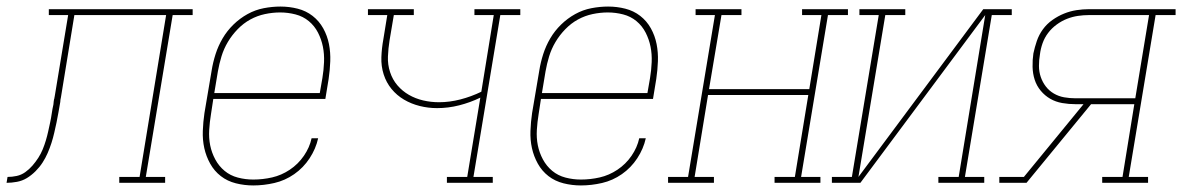

<svg xmlns="http://www.w3.org/2000/svg" viewBox="-76 -558 3608 586"><path d="M-56 0 -53 -18Q-39 -18 -25 -21Q-11 -24 1 -32.5Q13 -41 23 -52.5Q33 -64 41 -76.5Q49 -89 54.5 -102.5Q60 -116 64 -129.5Q68 -143 71 -156.5Q74 -170 77 -184Q80 -198 82 -212Q84 -226 87 -239Q87 -242 87.5 -244Q88 -246 88 -249L89 -255Q90 -257 90 -259Q90 -261 91 -264L132 -512H73V-530H512V-512H451L369 -18H428V0H288V-18H350L431 -512H151L110 -261Q109 -257 108.5 -253.5Q108 -250 108 -247Q105 -231 102.5 -215.5Q100 -200 96.5 -184Q93 -168 89.5 -152.5Q86 -137 81 -121.5Q76 -106 69.5 -91Q63 -76 54 -62Q45 -48 32.5 -35.5Q20 -23 6 -14.5Q-8 -6 -24.5 -3Q-41 0 -56 0Z M697 8Q670 8 644 1.5Q618 -5 598 -20.5Q578 -36 565.5 -58.5Q553 -81 547.5 -106Q542 -131 543 -158.5Q544 -186 548 -213L570 -343Q574 -368 582 -393Q590 -418 603.5 -441Q617 -464 636.5 -483Q656 -502 679.5 -515Q703 -528 729 -533Q755 -538 780 -538Q807 -538 832.5 -531.5Q858 -525 878 -509.5Q898 -494 910.5 -471.5Q923 -449 928 -423.5Q933 -398 932 -371Q931 -344 927 -317L917 -256H575L568 -210Q564 -186 562.5 -161.5Q561 -137 565.5 -114.5Q570 -92 581 -71.5Q592 -51 609.5 -36.5Q627 -22 650 -16Q673 -10 697 -10Q726 -10 754.5 -16.5Q783 -23 808.5 -40Q834 -57 851.5 -82.5Q869 -108 875 -136H895Q888 -104 869 -75Q850 -46 822 -26.5Q794 -7 761.5 0.5Q729 8 697 8ZM900 -274 908 -320Q912 -344 913 -368.5Q914 -393 909.5 -415.5Q905 -438 894.5 -458.5Q884 -479 866.5 -493.5Q849 -508 826 -514Q803 -520 779 -520Q756 -520 732.5 -515Q709 -510 688 -498.5Q667 -487 649.5 -469Q632 -451 619.5 -430Q607 -409 600 -386Q593 -363 589 -340L578 -274Z M1288 0V-18H1350L1390 -260Q1359 -245 1325.5 -236.5Q1292 -228 1258 -228Q1231 -228 1205 -234.5Q1179 -241 1157 -254Q1135 -267 1119 -286.5Q1103 -306 1095 -331Q1087 -356 1088 -383.5Q1089 -411 1094 -438L1106 -512H1047V-530H1187V-512H1126L1113 -435Q1109 -410 1108 -385.5Q1107 -361 1114.5 -338Q1122 -315 1137 -297.5Q1152 -280 1172 -268.5Q1192 -257 1215.5 -251.5Q1239 -246 1264 -246Q1296 -246 1329 -254.5Q1362 -263 1393 -278L1431 -512H1372V-530H1512V-512H1451L1369 -18H1428V0Z M1697 8Q1670 8 1644 1.5Q1618 -5 1598 -20.5Q1578 -36 1565.5 -58.5Q1553 -81 1547.5 -106Q1542 -131 1543 -158.5Q1544 -186 1548 -213L1570 -343Q1574 -368 1582 -393Q1590 -418 1603.5 -441Q1617 -464 1636.5 -483Q1656 -502 1679.5 -515Q1703 -528 1729 -533Q1755 -538 1780 -538Q1807 -538 1832.5 -531.5Q1858 -525 1878 -509.5Q1898 -494 1910.5 -471.5Q1923 -449 1928 -423.5Q1933 -398 1932 -371Q1931 -344 1927 -317L1917 -256H1575L1568 -210Q1564 -186 1562.5 -161.5Q1561 -137 1565.5 -114.5Q1570 -92 1581 -71.5Q1592 -51 1609.5 -36.5Q1627 -22 1650 -16Q1673 -10 1697 -10Q1726 -10 1754.5 -16.5Q1783 -23 1808.5 -40Q1834 -57 1851.5 -82.5Q1869 -108 1875 -136H1895Q1888 -104 1869 -75Q1850 -46 1822 -26.5Q1794 -7 1761.5 0.5Q1729 8 1697 8ZM1900 -274 1908 -320Q1912 -344 1913 -368.5Q1914 -393 1909.5 -415.5Q1905 -438 1894.5 -458.5Q1884 -479 1866.5 -493.5Q1849 -508 1826 -514Q1803 -520 1779 -520Q1756 -520 1732.5 -515Q1709 -510 1688 -498.5Q1667 -487 1649.5 -469Q1632 -451 1619.5 -430Q1607 -409 1600 -386Q1593 -363 1589 -340L1578 -274Z M1963 0V-18H2024L2106 -512H2047V-530H2187V-512H2126L2088 -286H2394L2431 -512H2372V-530H2512V-512H2451L2369 -18H2428V0H2288V-18H2350L2391 -268H2085L2044 -18H2103V0Z M2463 0V-18H2524L2606 -512H2547V-530H2687V-512H2626L2544 -18L2925 -530H3012V-512H2951L2869 -18H2928V0H2788V-18H2850L2931 -512L2550 0Z M2974 0V-18H3049L3231 -240H3207Q3186 -240 3166 -243.5Q3146 -247 3129.5 -256.5Q3113 -266 3100.5 -281Q3088 -296 3082 -314.5Q3076 -333 3075.5 -354Q3075 -375 3078 -395Q3082 -414 3088.5 -433Q3095 -452 3107 -468.5Q3119 -485 3136 -497Q3153 -509 3171.5 -516.5Q3190 -524 3209.5 -527Q3229 -530 3248 -530H3512V-512H3451L3369 -18H3428V0H3288V-18H3350L3386 -240H3254L3057 0ZM3207 -258H3389L3431 -512H3248Q3231 -512 3214 -509.5Q3197 -507 3180.5 -500.5Q3164 -494 3149 -483Q3134 -472 3123 -457.5Q3112 -443 3106 -426Q3100 -409 3098 -392Q3095 -375 3095 -357Q3095 -339 3100.5 -323Q3106 -307 3116 -294Q3126 -281 3140.5 -272.5Q3155 -264 3172 -261Q3189 -258 3207 -258Z"/></svg>

Font: Iosevka Curly Slab ThObl
Style: Regular
Weight: 100
Italic angle: -9°
Monospace: yes
Designer: Belleve Invis
Foundry: Belleve Invis
Version: Version 11.0.0; ttfautohint (v1.8.3)